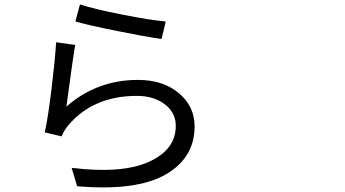

<svg xmlns="http://www.w3.org/2000/svg" viewBox="-20 -801 1540 857"><path d="M316.4 -705.1 336.9 -781.2Q399.4 -760.7 525.9 -735.8Q652.3 -710.9 719.7 -705.1L701.2 -627Q631.8 -636.7 502.9 -662.6Q374 -688.5 316.4 -705.1ZM315.4 -600.6Q309.6 -570.3 276.4 -325.2Q412.1 -444.3 595.7 -444.3Q708 -444.3 778.3 -385.3Q848.6 -326.2 848.6 -237.3Q848.6 -95.7 718.3 -21.5Q587.9 52.7 324.2 30.3L299.8 -51.8Q524.4 -24.4 644.5 -78.6Q764.6 -132.8 764.6 -239.3Q764.6 -297.9 715.8 -335.4Q667 -373 590.8 -373Q396.5 -373 285.2 -242.2Q266.6 -219.7 254.9 -192.4L179.7 -210Q194.3 -275.4 210 -403.8Q225.6 -532.2 230.5 -612.3Z"/></svg>

Font: Bpmf Zihi Sans Regular
Style: Regular
Weight: 400
Foundry: But Ko
Version: Version 1.320